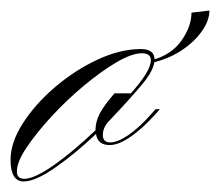

<svg xmlns="http://www.w3.org/2000/svg" viewBox="-63 -337 417 364"><path d="M-18 7Q-43 7 -43 -34Q-43 -67 -19.5 -103.5Q4 -140 41.5 -172Q79 -204 122 -224Q165 -244 204 -244Q230 -244 230 -224Q230 -205 206 -176.5Q182 -148 146 -110Q144 -108 143 -107Q132 -95 132 -81Q132 -67 146 -67Q160 -67 180.5 -81Q201 -95 223 -120L232 -130H240L233 -122Q208 -94 185 -78Q162 -62 145 -62Q122 -62 119 -83Q80 -46 42 -19.5Q4 7 -18 7ZM-17 2Q2 2 38.5 -23.5Q75 -49 118 -90Q118 -106 126 -121.5Q134 -137 154 -160H185Q203 -180 213 -196Q223 -212 223 -223Q223 -236 206 -236Q187 -236 158 -219Q129 -202 96 -174.5Q63 -147 34.5 -116Q6 -85 -12.5 -57.5Q-31 -30 -31 -12Q-31 2 -17 2ZM334 -317Q334 -298 319.5 -277.5Q305 -257 280.5 -241Q256 -225 225 -218V-223Q262 -233 281 -260Q300 -287 300 -313Z"/></svg>

Font: Ballet 72pt
Style: Regular
Weight: 400
Designer: Maximiliano R. Sproviero
Foundry: Omnibus-Type
Version: Version 1.100; ttfautohint (v1.8.3)